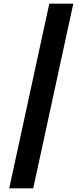

<svg xmlns="http://www.w3.org/2000/svg" viewBox="-20 -820 447 1040"><path d="M30 200 247 -800H377L160 200Z"/></svg>

Font: Big Shoulders
Style: Bold
Weight: 700
Designer: Patric King
Foundry: XO Type Co
Version: Version 2.002